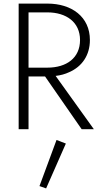

<svg xmlns="http://www.w3.org/2000/svg" viewBox="-20 -720 563 1070"><path d="M84 -700V0H139V-294H231L435 0H503L290 -297C317 -300 343 -307 366 -318C437 -349 481 -412 481 -497C481 -626 380 -700 244 -700ZM139 -343V-651H244C350 -651 426 -596 426 -497C426 -397 351 -343 244 -343ZM295 60 200 317 237 330 347 80Z"/></svg>

Font: Jost Light
Style: Regular
Weight: 300
Version: Version 3.710